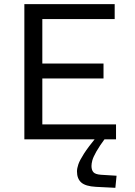

<svg xmlns="http://www.w3.org/2000/svg" viewBox="-20 -675 654 930"><path d="M98 -655H185V0H98ZM110.4 -582.6V-655H535.5V-582.6ZM110.4 0V-72.4H542V0ZM110.4 -294.9V-367.2H481.4V-294.9ZM352.9 155.2Q352.9 140.3 359.6 120.7Q366.4 101.1 386.6 69.5Q406.9 37.8 447.9 -12.3L493.4 -10.5Q461.3 32.9 446.2 59.9Q431.1 86.9 427.1 102.4Q423.1 118 423.1 128.8Q423.1 148.6 432.5 159.1Q441.8 169.5 468.9 171.5L544.6 176.2L538.8 234.7L444.5 230Q394.5 227.3 373.7 209Q352.9 190.6 352.9 155.2Z"/></svg>

Font: Intel One Mono Light
Style: Regular
Weight: 300
Monospace: yes
Designer: Fred Shallcrass
Foundry: Frere-Jones Type LLC
Version: Version 1.004